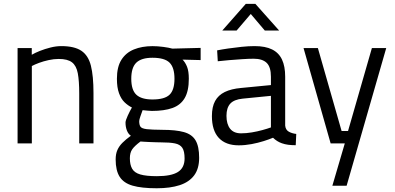

<svg xmlns="http://www.w3.org/2000/svg" viewBox="-20 -752 2070 1007"><path d="M72.2 0V-500H146.6V-464.8Q164 -475 189.7 -485.2Q215.5 -495.4 245 -502.8Q274.5 -510.2 301.5 -510.2Q370.3 -510.2 406.8 -485.6Q443.3 -461 456.8 -407.2Q470.3 -353.4 470.3 -264.4V0H395.5V-261.6Q395.5 -327.7 388.1 -367.4Q380.7 -407 357.8 -424.9Q335 -442.8 288.2 -442.8Q262.2 -442.8 235.2 -436.8Q208.1 -430.9 185.2 -422.4Q162.3 -413.9 147 -405.7V0Z M801.8 235.4Q722.9 235.4 675.7 221.8Q628.6 208.2 607.6 175.2Q586.6 142.2 586.6 84.4Q586.6 55.4 595.6 35Q604.5 14.6 622.3 -3.2Q640.1 -21 666.3 -40Q652.7 -49.2 645.5 -67.8Q638.3 -86.4 638.3 -109.4Q638.3 -119.8 649.5 -144.4Q660.7 -169 671.9 -188.2Q651.3 -198.2 633.2 -215.6Q615.1 -233 604.2 -263Q593.2 -293 593.2 -339Q593.2 -401 616.7 -438.3Q640.2 -475.6 682.5 -492.8Q724.8 -510 779.8 -510Q806.8 -510 836.7 -506Q866.6 -502 883.8 -497L1032.3 -500.8V-436.9L937.5 -439.3Q951.7 -425.1 961 -402Q970.3 -378.9 970.3 -339Q970.3 -274.4 948.7 -237.6Q927.1 -200.8 884.3 -185.5Q841.5 -170.2 776.6 -170.2Q769.8 -170.2 752.9 -171.7Q736.1 -173.2 727.9 -174.2Q722.5 -159.6 716.3 -141.6Q710.1 -123.6 710.1 -116.6Q710.1 -97 716.9 -87.3Q723.7 -77.7 749.5 -74.6Q775.3 -71.5 831 -71.1Q902.3 -71.1 944.7 -59.2Q987.1 -47.4 1005.8 -15.6Q1024.5 16.2 1024.5 75.8Q1024.5 132.6 998.3 167.8Q972 203 922.4 219.2Q872.8 235.4 801.8 235.4ZM802.8 172Q878.2 172 913.1 150.1Q948.1 128.1 948.1 79Q948.1 40.8 936.2 23.2Q924.3 5.5 897.5 0.1Q870.8 -5.3 825.4 -5.3Q816.6 -5.3 800.3 -5.8Q784 -6.3 766.4 -7Q748.9 -7.7 735.2 -8.6Q721.5 -9.5 716.9 -9.9Q685.9 13.3 673.5 31.1Q661.1 49 661.1 78.2Q661.1 111.9 673.1 133Q685.1 154.1 715.9 163Q746.7 172 802.8 172ZM779.6 -230.3Q843.4 -230.3 869.2 -255.2Q895.1 -280.1 895.1 -339Q895.1 -397.9 869.2 -423.5Q843.4 -449.1 779.6 -449.1Q721.7 -449.1 695.1 -423.5Q668.5 -397.9 668.5 -339Q668.5 -280.1 695.1 -255.2Q721.7 -230.3 779.6 -230.3Z M1232 10.2Q1163.8 10.2 1127.6 -28.7Q1091.4 -67.6 1091.4 -143Q1091.4 -191.7 1108.2 -222.3Q1125 -252.9 1158.9 -269.5Q1192.8 -286 1244.2 -290.6L1400.9 -305.8V-349.4Q1400.9 -401.1 1378.3 -422.6Q1355.7 -444 1310.8 -444Q1285.6 -444 1251 -441.7Q1216.4 -439.3 1182 -436.6Q1147.6 -433.9 1122.2 -430.7L1118.8 -487.8Q1142.4 -492.6 1176.6 -497.6Q1210.8 -502.6 1247.3 -506.4Q1283.8 -510.2 1315.2 -510.2Q1371.8 -510.2 1407 -492.7Q1442.3 -475.2 1459 -439.7Q1475.7 -404.2 1475.7 -349.4V-93.5Q1477.7 -71.5 1493.9 -61.9Q1510.2 -52.3 1533.8 -49.5L1531 9.6Q1509.6 9.6 1491.8 7.3Q1473.9 5 1458.3 -0.6Q1445.1 -5.2 1433.7 -12.4Q1422.3 -19.6 1411.9 -29.6Q1392.7 -21.4 1363 -12Q1333.4 -2.6 1299.4 3.8Q1265.4 10.2 1232 10.2ZM1244.3 -52.7Q1271.6 -52.7 1300.7 -57.6Q1329.8 -62.5 1356.3 -69.8Q1382.9 -77.1 1400.9 -83.7V-249.3L1253.1 -234.7Q1207.9 -230.3 1187.8 -208.5Q1167.8 -186.6 1167.8 -144.6Q1167.8 -101.3 1186.8 -77Q1205.9 -52.7 1244.3 -52.7ZM1146 -592 1269 -731.6H1319.5L1443.9 -592H1368.7L1295.2 -678.7L1221.1 -592Z M1723.2 222 1788.4 0H1714.1L1572 -500H1647.2L1771.6 -65H1805.4L1930.5 -500H2005.7L1798 222Z"/></svg>

Font: Titillium Web
Style: Bold
Weight: 700
Designer: Mohamed Gaber, Accademia di Belle Arti di Urbino
Foundry: Kief Type Foundry, Accademia di Belle Arti di Urbino
Version: Version 3.000